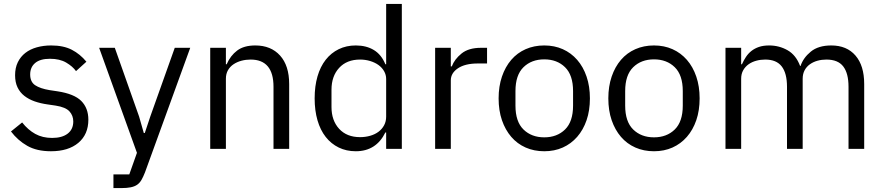

<svg xmlns="http://www.w3.org/2000/svg" viewBox="-20 -760 4511 980"><path d="M240 12Q168 12 119.5 -15.5Q71 -43 36 -89L93 -135Q123 -97 160 -76.5Q197 -56 246 -56Q297 -56 325.5 -78Q354 -100 354 -140Q354 -170 334.5 -191.5Q315 -213 264 -221L223 -227Q187 -232 157 -242.5Q127 -253 104.5 -270.5Q82 -288 69.5 -314Q57 -340 57 -376Q57 -414 71 -442.5Q85 -471 109.5 -490Q134 -509 168 -518.5Q202 -528 241 -528Q304 -528 346.5 -506Q389 -484 421 -445L368 -397Q351 -421 318 -440.5Q285 -460 235 -460Q185 -460 159.5 -438.5Q134 -417 134 -380Q134 -342 159.5 -325Q185 -308 233 -300L273 -294Q359 -281 395 -244.5Q431 -208 431 -149Q431 -74 380 -31Q329 12 240 12Z M872 -516H951L720 120Q711 143 702 158.5Q693 174 680 183Q667 192 647.5 196Q628 200 600 200H559V130H640L679 20L486 -516H566L690 -165L714 -81H719L747 -165Z M1053 0V-516H1133V-432H1137Q1156 -476 1190.5 -502Q1225 -528 1283 -528Q1363 -528 1409.5 -476.5Q1456 -425 1456 -331V0H1376V-317Q1376 -456 1259 -456Q1235 -456 1212.5 -450Q1190 -444 1172 -432Q1154 -420 1143.5 -401.5Q1133 -383 1133 -358V0Z M1951 -84H1947Q1900 12 1796 12Q1748 12 1709 -7Q1670 -26 1642.5 -61Q1615 -96 1600.5 -146Q1586 -196 1586 -258Q1586 -320 1600.5 -370Q1615 -420 1642.5 -455Q1670 -490 1709 -509Q1748 -528 1796 -528Q1850 -528 1888.5 -504.5Q1927 -481 1947 -432H1951V-740H2031V0H1951ZM1818 -60Q1845 -60 1869.5 -67Q1894 -74 1912 -87.5Q1930 -101 1940.5 -120.5Q1951 -140 1951 -165V-357Q1951 -378 1940.5 -396.5Q1930 -415 1912 -428Q1894 -441 1869.5 -448.5Q1845 -456 1818 -456Q1750 -456 1711 -413.5Q1672 -371 1672 -302V-214Q1672 -145 1711 -102.5Q1750 -60 1818 -60Z M2201 0V-516H2281V-421H2286Q2300 -458 2336 -487Q2372 -516 2435 -516H2466V-436H2419Q2354 -436 2317.5 -411.5Q2281 -387 2281 -350V0Z M2758 12Q2706 12 2663 -7Q2620 -26 2589.5 -61.5Q2559 -97 2542 -146.5Q2525 -196 2525 -258Q2525 -319 2542 -369Q2559 -419 2589.5 -454.5Q2620 -490 2663 -509Q2706 -528 2758 -528Q2810 -528 2852.5 -509Q2895 -490 2926 -454.5Q2957 -419 2974 -369Q2991 -319 2991 -258Q2991 -196 2974 -146.5Q2957 -97 2926 -61.5Q2895 -26 2852.5 -7Q2810 12 2758 12ZM2758 -59Q2823 -59 2864 -99Q2905 -139 2905 -221V-295Q2905 -377 2864 -417Q2823 -457 2758 -457Q2693 -457 2652 -417Q2611 -377 2611 -295V-221Q2611 -139 2652 -99Q2693 -59 2758 -59Z M3318 12Q3266 12 3223 -7Q3180 -26 3149.5 -61.5Q3119 -97 3102 -146.5Q3085 -196 3085 -258Q3085 -319 3102 -369Q3119 -419 3149.5 -454.5Q3180 -490 3223 -509Q3266 -528 3318 -528Q3370 -528 3412.5 -509Q3455 -490 3486 -454.5Q3517 -419 3534 -369Q3551 -319 3551 -258Q3551 -196 3534 -146.5Q3517 -97 3486 -61.5Q3455 -26 3412.5 -7Q3370 12 3318 12ZM3318 -59Q3383 -59 3424 -99Q3465 -139 3465 -221V-295Q3465 -377 3424 -417Q3383 -457 3318 -457Q3253 -457 3212 -417Q3171 -377 3171 -295V-221Q3171 -139 3212 -99Q3253 -59 3318 -59Z M3683 0V-516H3763V-432H3767Q3776 -452 3787.5 -469.5Q3799 -487 3815.5 -500Q3832 -513 3854 -520.5Q3876 -528 3906 -528Q3957 -528 4000 -503.5Q4043 -479 4064 -423H4066Q4080 -465 4118.5 -496.5Q4157 -528 4223 -528Q4302 -528 4346.5 -476.5Q4391 -425 4391 -331V0H4311V-317Q4311 -386 4284 -421Q4257 -456 4198 -456Q4174 -456 4152.5 -450Q4131 -444 4114 -432Q4097 -420 4087 -401.5Q4077 -383 4077 -358V0H3997V-317Q3997 -386 3970 -421Q3943 -456 3886 -456Q3862 -456 3840 -450Q3818 -444 3801 -432Q3784 -420 3773.5 -401.5Q3763 -383 3763 -358V0Z"/></svg>

Font: Aneliza
Style: Regular
Weight: 400
Designer: Mike Abbink, Paul van der Laan, Pieter van Rosmalen
Foundry: Bold Monday
Version: Version 3.001;September 8, 2019;FontCreator 11.5.0.2425 64-b